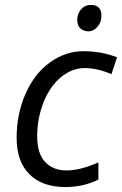

<svg xmlns="http://www.w3.org/2000/svg" viewBox="-20 -754 498 784"><path d="M252 -58.1Q307.1 -58.1 381.8 -90.8V-21Q321.3 9.8 247.1 9.8Q152.3 9.8 100.1 -42.5Q47.9 -94.7 47.9 -191.4Q47.9 -288.1 84 -370.1Q120.1 -453.1 183.6 -499Q247.1 -544.9 320.8 -544.9Q394 -544.9 458 -520L435.1 -451.2Q377 -476.1 325.2 -476.1Q273.4 -475.6 228.5 -438.5Q183.6 -401.4 157.2 -335Q131.8 -268.6 131.8 -197.8Q131.8 -127.4 164.1 -92.8Q196.3 -58.1 252 -58.1ZM295.4 -673.8Q295.4 -697.8 311 -715.8Q326.7 -733.9 351.1 -733.9Q394 -733.9 394 -689.9Q394.5 -663.1 377.9 -644.5Q361.3 -626 341.8 -626Q322.3 -626 308.6 -637.7Q295.4 -649.4 295.4 -673.8Z"/></svg>

Font: OpenSans-Italic
Style: Italic
Weight: 400
Italic angle: -12°
Foundry: Ascender Corporation
Version: Version 1.10